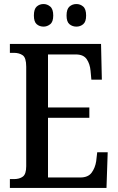

<svg xmlns="http://www.w3.org/2000/svg" viewBox="-20 -932 586 952"><path d="M29 0V-44H49Q77 -44 93.5 -56.5Q110 -69 110 -108V-601Q110 -646 92.5 -658Q75 -670 49 -670H29V-714H481L485 -537H433L429 -581Q426 -615 410 -638.5Q394 -662 356 -662H218V-399H423V-348H218V-52H378Q417 -52 434.5 -76Q452 -100 457 -133L462 -177H514L508 0ZM359 -800Q339 -800 324.5 -812Q310 -824 310 -855Q310 -887 324.5 -899.5Q339 -912 359 -912Q378 -912 392.5 -899.5Q407 -887 407 -855Q407 -824 392.5 -812Q378 -800 359 -800ZM196 -800Q176 -800 162 -812Q148 -824 148 -855Q148 -887 162 -899.5Q176 -912 196 -912Q214 -912 229 -899.5Q244 -887 244 -855Q244 -824 229 -812Q214 -800 196 -800Z"/></svg>

Font: Noto Serif Lao Condensed Medium
Style: Regular
Weight: 500
Width: 3
Designer: Monotype Design Team
Foundry: Monotype Imaging Inc.
Version: Version 2.003; ttfautohint (v1.8.4.7-5d5b)